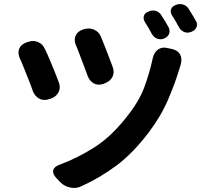

<svg xmlns="http://www.w3.org/2000/svg" viewBox="-20 -876 1040 956"><path d="M396 -730Q423 -739 448 -728.5Q473 -718 483 -692Q492 -671 503.5 -641Q515 -611 525.5 -584Q536 -557 541 -543Q551 -516 540 -493.5Q529 -471 501 -461L497 -459Q469 -449 447.5 -460.5Q426 -472 416 -499Q409 -520 397 -550.5Q385 -581 374.5 -609.5Q364 -638 358 -651Q347 -677 356.5 -698.5Q366 -720 393 -729ZM837 -632Q866 -625 877 -604.5Q888 -584 880 -556Q879 -553 879.5 -553.5Q880 -554 879.5 -552Q879 -550 875 -539Q854 -467 818 -382.5Q782 -298 720 -216Q641 -112 559.5 -51.5Q478 9 386 51Q360 64 330.5 58Q301 52 281 32L261 11Q241 -10 245 -28Q249 -46 277 -56Q368 -90 451 -143Q534 -196 610 -293Q672 -370 698.5 -441.5Q725 -513 741 -588Q748 -617 768.5 -630.5Q789 -644 817 -636ZM118 -667Q146 -677 170 -666.5Q194 -656 205 -629Q215 -609 228.5 -576.5Q242 -544 254.5 -513.5Q267 -483 272 -468Q283 -442 272.5 -419Q262 -396 234 -385L227 -383Q199 -373 177 -384Q155 -395 144 -421Q136 -445 122.5 -479Q109 -513 97 -543Q85 -573 79 -585Q67 -611 75.5 -633Q84 -655 112 -665ZM720 -819Q739 -827 756.5 -821.5Q774 -816 784 -799Q793 -786 803 -769Q813 -752 819 -741Q828 -724 822 -708Q816 -692 797 -684Q779 -677 762.5 -683.5Q746 -690 736 -707Q729 -721 719 -738Q709 -755 702 -765Q692 -782 696.5 -797Q701 -812 720 -819ZM855 -851Q873 -859 891.5 -853.5Q910 -848 920 -831Q929 -817 938.5 -801Q948 -785 954 -774Q965 -758 959 -742Q953 -726 934 -718Q916 -710 899 -716Q882 -722 872 -739Q864 -753 854.5 -770Q845 -787 837 -798Q827 -815 831.5 -829.5Q836 -844 855 -851Z"/></svg>

Font: Chiron GoRound TC
Style: Bold
Weight: 700
Designer: Ryoko NISHIZUKA 西塚涼子 (kana, bopomofo & ideographs); Paul D. Hunt (Latin, Greek & Cyrillic); Sandoll Communications 산돌커뮤니
Foundry: Adobe
Version: Version 1.000;hotconv 1.1.1;makeotfexe 2.6.0